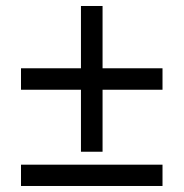

<svg xmlns="http://www.w3.org/2000/svg" viewBox="-20 -618 612 638"><path d="M320.8 -391.1H520V-319.8H320.8V-113.8H249V-319.8H49.8V-391.1H249V-598.1H320.8ZM49.8 0V-70.8H520V0Z"/></svg>

Font: Noto Sans Historic
Style: Regular
Weight: 400
Designer: Monotype Design Team
Foundry: Monotype Imaging Inc.
Version: Version 0.71 uh